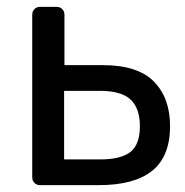

<svg xmlns="http://www.w3.org/2000/svg" viewBox="-20 -540 541 560"><path d="M97 0Q87 0 80.5 -6.5Q74 -13 74 -23V-497Q74 -507 80.5 -513.5Q87 -520 97 -520H145Q155 -520 161.5 -513.5Q168 -507 168 -497V-350H280Q382 -350 429 -302Q476 -254 476 -172Q476 -84 424 -42Q372 0 268 0ZM167 -75H272Q332 -75 360 -96.5Q388 -118 388 -172Q388 -224 361 -249.5Q334 -275 272 -275H167Z"/></svg>

Font: Rubik Light
Style: Regular
Weight: 400
Version: Version 2.101